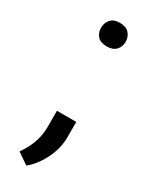

<svg xmlns="http://www.w3.org/2000/svg" viewBox="-180 -575 601 760"><g transform="rotate(30 120.5 -195.5)"><path d="M71.8 -478.5Q71.8 -502 85.7 -517.6Q99.6 -533.2 127.4 -533.2Q155.3 -533.2 169.7 -517.6Q184.1 -502 184.1 -478.5Q184.1 -456.1 169.7 -440.9Q155.3 -425.8 127.4 -425.8Q99.6 -425.8 85.7 -440.9Q71.8 -456.1 71.8 -478.5ZM88.4 141.6 37.1 106.4Q83 42.5 85 -25.4V-106.9H173.3V-36.1Q173.3 13.2 149.2 62.5Q125 111.8 88.4 141.6Z"/></g></svg>

Font: Roboto Condensed
Style: Regular
Weight: 400
Designer: Google
Version: Version 2.001047; 2015